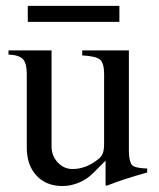

<svg xmlns="http://www.w3.org/2000/svg" viewBox="-20 -621 540 651"><path d="M479 -49.8V-36.1Q396 -13.2 341.8 8.8L337.9 6.8V-76.2L294.9 -33.2Q274.9 -13.2 247.3 -1.7Q219.7 9.8 191.9 9.8Q136.7 9.8 103.8 -25.6Q70.8 -61 70.8 -120.1V-372.1Q70.3 -407.7 57.1 -421.1Q43.9 -434.6 8.8 -436V-450.2H154.8V-124Q154.8 -92.8 175.8 -70.3Q196.8 -47.9 226.1 -47.9Q272 -47.9 314 -82Q324.7 -90.3 328.9 -102.1Q333 -113.8 333 -134.8V-370.1Q333 -407.2 319.1 -418.9Q305.2 -430.7 258.8 -433.1V-450.2H417V-106.9Q418 -71.8 427.7 -61.5Q437.5 -51.3 474.1 -49.8ZM74.2 -601.1H384.8V-546.9H74.2Z"/></svg>

Font: Accordance
Style: Regular
Weight: 400
Version: Version 1.1 (build May 11, 2018) Miklal Software Solutions, 